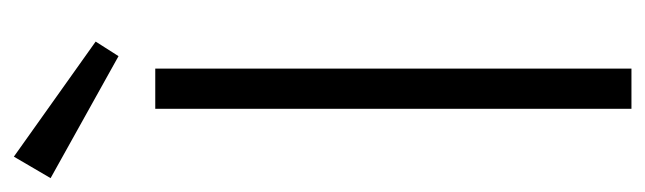

<svg xmlns="http://www.w3.org/2000/svg" viewBox="-368 -584 931 277"><g transform="rotate(-90 97.5 -445.5)"><path d="M79 0H137V-687H79ZM176 -773 10 -891 -21 -838 155 -740Z"/></g></svg>

Font: Secuela Light
Style: Regular
Weight: 300
Designer: Fernando Haro
Foundry: deFharo
Version: Version 1.708